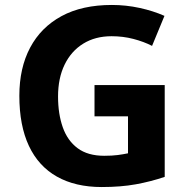

<svg xmlns="http://www.w3.org/2000/svg" viewBox="-20 -744 764 774"><path d="M361 -401H644V-31Q588 -12 527.5 -1Q467 10 390 10Q284 10 209.5 -32Q135 -74 96.5 -156Q58 -238 58 -358Q58 -470 101.5 -552Q145 -634 228 -679Q311 -724 431 -724Q488 -724 543 -712Q598 -700 643 -680L593 -559Q560 -576 518 -587Q476 -598 430 -598Q364 -598 315.5 -568Q267 -538 240.5 -483.5Q214 -429 214 -355Q214 -285 233 -231Q252 -177 293 -146.5Q334 -116 400 -116Q432 -116 454.5 -119Q477 -122 496 -126V-275H361Z"/></svg>

Font: Noto Sans Tamil
Style: Regular
Weight: 400
Designer: Jelle Bosma - Monotype Design Team
Foundry: Monotype Imaging Inc.
Version: Version 2.003